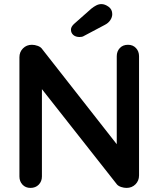

<svg xmlns="http://www.w3.org/2000/svg" viewBox="-20 -919 775 939"><path d="M606 -700Q630 -700 645 -684Q660 -668 660 -644V-61Q660 -35 642.5 -17.5Q625 0 599 0Q586 0 572.5 -4.5Q559 -9 552 -17L159 -516L185 -532V-56Q185 -32 169.5 -16Q154 0 129 0Q105 0 90 -16Q75 -32 75 -56V-639Q75 -665 92.5 -682.5Q110 -700 136 -700Q150 -700 165 -694.5Q180 -689 187 -678L568 -192L551 -180V-644Q551 -668 566 -684Q581 -700 606 -700ZM369 -738Q350 -738 338.5 -748Q327 -758 327 -774Q327 -781 330.5 -787.5Q334 -794 341 -801L427 -877Q438 -886 450.5 -892.5Q463 -899 476 -899Q493 -899 511 -886Q529 -873 529 -850Q529 -835 519.5 -820.5Q510 -806 492 -797L392 -744Q386 -740 380 -739Q374 -738 369 -738Z"/></svg>

Font: Quicksand Light
Style: Bold
Weight: 700
Version: Version 3.004